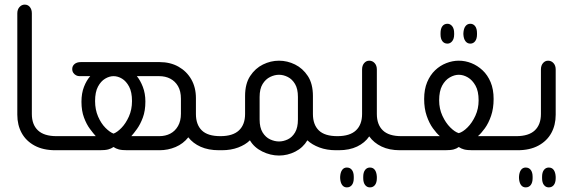

<svg xmlns="http://www.w3.org/2000/svg" viewBox="-20 -651 2482 832"><path d="M231 0H220Q167 0 130 -20Q93 -40 74 -74.5Q55 -109 55 -154V-593Q55 -610 64.5 -620.5Q74 -631 87 -631Q101 -631 109.5 -620.5Q118 -610 118 -593V-157Q118 -111 144.5 -86Q171 -61 225 -61H231Z M941 -61V0H929Q883 0 849.5 -15Q816 -30 796 -56Q774 -28 741 -14Q708 0 671 0H532Q508 0 495 -3.5Q482 -7 472 -14Q462 -7 449 -3.5Q436 0 412 0H219V-61H395Q385 -72 370 -92Q355 -112 344 -141.5Q333 -171 333 -210Q333 -247 344 -275Q355 -303 371 -321H324Q317 -321 310 -324.5Q303 -328 298 -335Q293 -342 293 -352Q293 -365 303 -373.5Q313 -382 331 -382H671Q718 -382 753.5 -362Q789 -342 809 -307Q829 -272 829 -226V-157Q829 -111 854.5 -86Q880 -61 935 -61ZM472 -72Q488 -78 506.5 -97Q525 -116 538.5 -146Q552 -176 552 -213Q552 -252 539.5 -275.5Q527 -299 509 -310Q491 -321 472 -321Q454 -321 435.5 -310Q417 -299 404.5 -275.5Q392 -252 392 -213Q392 -176 405 -146Q418 -116 437 -97Q456 -78 472 -72ZM573 -321Q588 -303 599 -274.5Q610 -246 610 -211Q610 -171 599 -141.5Q588 -112 573.5 -92Q559 -72 549 -61H670Q697 -61 718 -72Q739 -83 751.5 -105Q764 -127 764 -158V-223Q764 -256 751.5 -277.5Q739 -299 718 -310Q697 -321 670 -321Z M1448 -61V0H1436Q1396 0 1364 -12Q1332 -24 1312 -43Q1293 -11 1259.5 6Q1226 23 1189 23Q1152 23 1116.5 5.5Q1081 -12 1063 -43Q1044 -24 1012.5 -12Q981 0 941 0H929V-61H935Q989 -61 1015.5 -86Q1042 -111 1042 -157V-235Q1042 -288 1064 -321.5Q1086 -355 1119.5 -371.5Q1153 -388 1189 -388Q1225 -388 1258.5 -371.5Q1292 -355 1314 -321.5Q1336 -288 1336 -235V-157Q1336 -111 1361.5 -86Q1387 -61 1442 -61ZM1271 -133V-231Q1271 -266 1258.5 -287Q1246 -308 1227 -317.5Q1208 -327 1189 -327Q1170 -327 1150.5 -317.5Q1131 -308 1118 -287Q1105 -266 1105 -231V-133Q1105 -98 1118 -77Q1131 -56 1150.5 -47Q1170 -38 1189 -38Q1208 -38 1227 -47Q1246 -56 1258.5 -77Q1271 -98 1271 -133Z M1725 -61V0H1713Q1667 0 1633.5 -16Q1600 -32 1580 -60Q1561 -32 1527.5 -16Q1494 0 1448 0H1436V-61H1442Q1496 -61 1522.5 -86Q1549 -111 1549 -157V-350Q1549 -367 1558 -377.5Q1567 -388 1580 -388Q1594 -388 1603.5 -377.5Q1613 -367 1613 -350V-157Q1613 -111 1639 -86Q1665 -61 1719 -61ZM1483 75Q1497 75 1505 85.5Q1513 96 1513 115V121Q1513 140 1505 150.5Q1497 161 1483 161Q1470 161 1462.5 150.5Q1455 140 1454 121V115Q1455 96 1462.5 85.5Q1470 75 1483 75ZM1583 75Q1597 75 1604.5 85.5Q1612 96 1613 115V121Q1613 140 1605 150.5Q1597 161 1583 161Q1570 161 1562 150.5Q1554 140 1554 121V115Q1554 96 1562 85.5Q1570 75 1583 75Z M1919 -462Q1905 -462 1897 -472.5Q1889 -483 1889 -502V-507Q1889 -527 1897 -537.5Q1905 -548 1919 -548Q1931 -548 1939.5 -537.5Q1948 -527 1948 -507V-502Q1948 -483 1939.5 -472.5Q1931 -462 1919 -462ZM2018 -462Q2005 -462 1997 -472.5Q1989 -483 1988 -502V-507Q1989 -527 1997 -537.5Q2005 -548 2018 -548Q2031 -548 2039 -537.5Q2047 -527 2047 -507V-502Q2047 -483 2039 -472.5Q2031 -462 2018 -462ZM1713 0V-61H1886Q1872 -73 1856 -95Q1840 -117 1829 -149Q1818 -181 1818 -222Q1818 -264 1831 -295Q1844 -326 1865.5 -346.5Q1887 -367 1914 -377.5Q1941 -388 1968 -388Q1996 -388 2022.5 -377.5Q2049 -367 2071 -346.5Q2093 -326 2106 -295Q2119 -264 2119 -222Q2119 -181 2108 -149Q2097 -117 2081 -95Q2065 -73 2051 -61H2223V0H2028Q2004 0 1991 -3.5Q1978 -7 1968 -14Q1959 -7 1946 -3.5Q1933 0 1908 0ZM1968 -74Q1986 -79 2006 -99Q2026 -119 2040 -149.5Q2054 -180 2054 -216Q2054 -256 2040.5 -280Q2027 -304 2007.5 -315.5Q1988 -327 1968 -327Q1949 -327 1929 -315.5Q1909 -304 1896 -280Q1883 -256 1883 -216Q1883 -180 1897 -149.5Q1911 -119 1931 -99Q1951 -79 1968 -74Z M2211 0V-61H2217Q2271 -61 2297.5 -86Q2324 -111 2324 -157V-350Q2324 -367 2333 -377.5Q2342 -388 2355 -388Q2369 -388 2378.5 -377.5Q2388 -367 2388 -350V-154Q2388 -109 2369 -74.5Q2350 -40 2313 -20Q2276 0 2223 0ZM2258 161Q2245 161 2237.5 150.5Q2230 140 2229 121V115Q2230 96 2237.5 85.5Q2245 75 2258 75Q2272 75 2280 85.5Q2288 96 2288 115V121Q2288 140 2280 150.5Q2272 161 2258 161ZM2358 161Q2345 161 2337 150.5Q2329 140 2329 121V115Q2329 96 2337 85.5Q2345 75 2358 75Q2372 75 2379.5 85.5Q2387 96 2388 115V121Q2388 140 2380 150.5Q2372 161 2358 161Z"/></svg>

Font: Beiruti
Style: Regular
Weight: 400
Version: Version 1.00